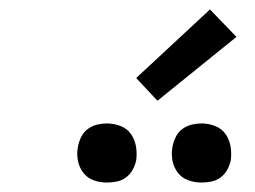

<svg xmlns="http://www.w3.org/2000/svg" viewBox="-20 -1004 540 406"><path d="M406 -618Q391 -618 377.5 -623Q364 -628 355.5 -639.5Q347 -651 344.5 -665.5Q342 -680 345 -695Q347 -705 352 -715Q357 -725 366 -731.5Q375 -738 385.5 -740.5Q396 -743 406 -743Q421 -743 435 -737.5Q449 -732 457 -720.5Q465 -709 467.5 -694.5Q470 -680 468 -665Q466 -655 460.5 -645Q455 -635 446 -628.5Q437 -622 426.5 -620Q416 -618 406 -618ZM206 -618Q191 -618 177.5 -623Q164 -628 155.5 -639.5Q147 -651 144.5 -665.5Q142 -680 145 -695Q147 -705 152 -715Q157 -725 166 -731.5Q175 -738 185.5 -740.5Q196 -743 206 -743Q221 -743 235 -737.5Q249 -732 257 -720.5Q265 -709 267.5 -694.5Q270 -680 268 -665Q266 -655 260.5 -645Q255 -635 246 -628.5Q237 -622 226.5 -620Q216 -618 206 -618ZM313 -791 268 -839 424 -984 480 -926Z"/></svg>

Font: Iosevka Curly Oblique
Style: Regular
Weight: 400
Italic angle: -9°
Monospace: yes
Designer: Belleve Invis
Foundry: Belleve Invis
Version: Version 11.1.0; ttfautohint (v1.8.3)